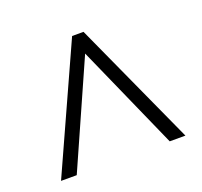

<svg xmlns="http://www.w3.org/2000/svg" viewBox="-81 -810 615 586"><g transform="rotate(-20 226.5 -517.0)"><path d="M207 -719H244L428 -315H377L226 -655L75 -315H24Z"/></g></svg>

Font: Noto Sans Gurmukhi UI Condensed Light
Style: Regular
Weight: 300
Width: 3
Designer: Jelle Bosma - Monotype Design Team
Foundry: Monotype Imaging Inc.
Version: Version 2.004; ttfautohint (v1.8.4.7-5d5b)